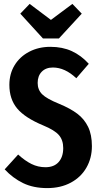

<svg xmlns="http://www.w3.org/2000/svg" viewBox="-20 -948 511 984"><path d="M435 -621 371 -547Q313 -602 251 -602Q215 -602 194 -580.5Q173 -559 173 -523Q173 -488 196 -465Q219 -442 283 -416Q341 -392 376.5 -365Q412 -338 431.5 -298Q451 -258 451 -199Q451 -138 423 -89Q395 -40 343 -12Q291 16 222 16Q151 16 98.5 -9.5Q46 -35 4 -80L73 -156Q108 -124 141.5 -107.5Q175 -91 213 -91Q257 -91 280.5 -117.5Q304 -144 304 -189Q304 -230 282 -255.5Q260 -281 202 -305Q108 -344 68 -392Q28 -440 28 -513Q28 -570 55 -614Q82 -658 130 -683Q178 -708 238 -708Q300 -708 348 -686Q396 -664 435 -621ZM399 -878 282 -751H200L84 -878L132 -928L241 -846L351 -928Z"/></svg>

Font: Fira Sans Compressed SemiBold
Style: Regular
Weight: 600
Width: 1
Designer: bBox Type GmbH & Carrois Corporate GbR & Edenspiekermann AG
Foundry: bBox Type GmbH & Carrois Corporate GbR & Edenspiekermann AG
Version: Version 4.301